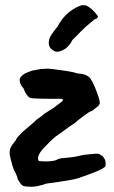

<svg xmlns="http://www.w3.org/2000/svg" viewBox="-20 -681 448 752"><path d="M301 -661 317 -660Q340 -649 361 -621Q369 -611 348 -604Q347 -601 337 -594Q315 -577 295 -556Q275 -535 264 -525Q244 -484 205 -478Q192 -478 179.5 -490.5Q167 -503 173 -528Q178 -544 207 -579Q207 -582 223 -605Q254 -645 301 -661ZM393 -49 394 -36Q394 -28 386 -24Q372 -12 283 18Q260 25 162 38Q125 51 101.5 50.5Q78 50 71 47Q64 46 49 20Q49 13 39 -8Q34 -13 29 -31Q20 -64 18 -76V-90Q18 -103 39 -128Q42 -131 44 -136.5Q46 -142 67 -163L116 -205Q121 -212 130 -217Q135 -220 156 -237L192 -260Q223 -283 224 -284.5Q225 -286 226 -288Q228 -294 217 -294H193Q105 -294 97 -298Q83 -306 72 -335Q71 -337 64.5 -344.5Q58 -352 57 -370Q59 -382 79 -394L99 -402Q101 -404 141 -411Q158 -411 162 -412H163Q168 -413 219.5 -406Q271 -399 280 -394Q282 -394 287 -393Q292 -392 297 -392Q321 -389 333 -375Q344 -360 357.5 -325Q371 -290 371 -277Q369 -270 364 -265L352 -256Q342 -246 337 -245.5Q332 -245 306.5 -226Q281 -207 269 -196Q266 -196 205 -151Q192 -144 156 -106Q146 -97 137.5 -84Q129 -71 129 -61Q129 -51 134 -50Q182 -46 202 -55Q214 -62 231 -62Q268 -65 289.5 -70.5Q311 -76 323 -76Q360 -80 364.5 -79Q369 -78 373.5 -74.5Q378 -71 382 -70Q393 -55 393 -49Z"/></svg>

Font: Caveat Brush
Style: Regular
Weight: 400
Designer: Pablo Impallari
Foundry: Creative Lab NY
Version: Version 1.096; ttfautohint (v1.3)